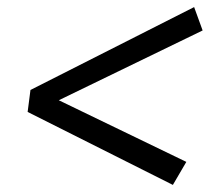

<svg xmlns="http://www.w3.org/2000/svg" viewBox="-20 -522 592 542"><path d="M66 -268 528 -502 552 -436 146 -239 506 -65 468 0 58 -206Z"/></svg>

Font: Faustina VF Beta
Style: Italic
Weight: 400
Italic angle: -8°
Designer: Alfonso Garcia
Foundry: Omnibus-Type
Version: Version 1.006